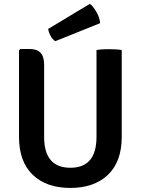

<svg xmlns="http://www.w3.org/2000/svg" viewBox="-20 -936 710 970"><path d="M595 -244.5Q595 -119.5 525.5 -53Q456 13.5 335 13.5Q214.5 13.5 145.2 -53Q76 -119.5 76 -244.5V-681.5L82.5 -688.5H130Q167.5 -688.5 185.2 -669Q203 -649.5 203 -607.5V-244Q203 -88.5 335.5 -88.5Q467.5 -88.5 467.5 -244V-683Q482.5 -686 499.2 -686.8Q516 -687.5 529.5 -687.5Q542.5 -687.5 561.2 -686.8Q580 -686 595 -683ZM434 -916.5Q450.5 -904.5 467 -876Q483.5 -847.5 486 -819L259.5 -728Q245.5 -736 235.5 -754.8Q225.5 -773.5 223.5 -790Z"/></svg>

Font: Signika Negative SemiBold
Style: Regular
Weight: 600
Designer: Anna Giedryś
Foundry: Anna Giedryś
Version: Version 2.000; ttfautohint (v1.8.3) -l 8 -r 50 -G 200 -x 9 -